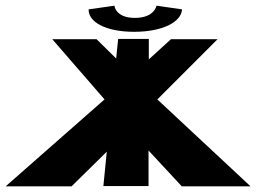

<svg xmlns="http://www.w3.org/2000/svg" viewBox="-32 -657 911 676"><path d="M519 -637C519 -637 512 -594 443 -594C374 -594 371 -637 371 -637L280 -624C279 -579 341 -545 440 -545C540 -545 606 -579 609 -624ZM850 -1 522 -307 734 -519H570L492 -448V-520H384L377 -451L308 -519H152L336 -307L-12 -1H220L344 -123L332 -2H491V-127L608 -1Z"/></svg>

Font: Hussar Milosc
Style: Bold
Weight: 700
Foundry: Cannot Into Space Fonts
Version: Version 1.02